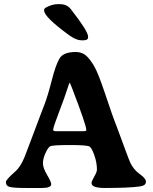

<svg xmlns="http://www.w3.org/2000/svg" viewBox="-20 -911 751 941"><path d="M252.9 -268.1H391.6Q402.8 -268.1 402.8 -272.5V-274.9Q402.8 -297.9 333 -479.5Q322.8 -505.9 322.3 -505.9Q319.3 -505.9 308.8 -471.7Q298.3 -437.5 269.5 -362.3Q240.7 -287.1 240.7 -276.4V-273.9Q240.7 -268.1 252.9 -268.1ZM411.6 -732.4V-727.5Q411.6 -713.4 387.7 -713.4H379.4Q353.5 -713.4 319.8 -737.8Q196.3 -827.6 196.3 -859.4V-861.8Q196.3 -869.1 204.1 -873.5Q235.4 -890.6 261.7 -890.6H273.9Q308.1 -890.6 327.1 -866.2Q411.6 -757.8 411.6 -732.4ZM351.6 -656.2Q381.8 -656.2 401.9 -638.4Q421.9 -620.6 441.7 -586.4Q461.4 -552.2 492.9 -458.3Q524.4 -364.3 528.8 -352.8Q533.2 -341.3 540.5 -320.8L551.3 -292.5Q554.2 -285.2 559.1 -271.5Q564 -257.8 572.3 -235.8L592.8 -180.2Q613.3 -124.5 619.1 -112.3Q634.8 -79.6 665 -57.9Q695.3 -36.1 695.3 -20.5Q695.3 -1 664.6 2.9Q610.4 10.3 494.1 10.3Q428.7 10.3 428.7 -13.7Q428.7 -22.9 441.9 -45.4Q455.1 -67.9 455.1 -80.1Q455.1 -113.8 442.6 -149.4Q430.2 -185.1 419.2 -192.6Q408.2 -200.2 321.8 -200.2Q235.4 -200.2 225.1 -193.6Q214.8 -187 202.6 -159.9Q190.4 -132.8 190.4 -110.6Q190.4 -88.4 210.7 -54Q231 -19.5 231 -8.3Q231 10.3 186 10.3H110.8Q44.4 10.3 26.4 4.9Q8.8 -0.5 8.8 -18.6Q8.8 -30.3 55.7 -71.3Q80.6 -93.3 100.1 -140.6Q106.4 -156.2 119.9 -192.6Q133.3 -229 147.5 -265.6L179.2 -350.1Q181.2 -355.5 197.8 -398.4Q214.4 -441.4 233.6 -517.1Q252.9 -592.8 271.7 -624.5Q290.5 -656.2 351.6 -656.2Z"/></svg>

Font: Averia Serif Libre RX
Style: Bold
Weight: 700
Version: Version 1.002